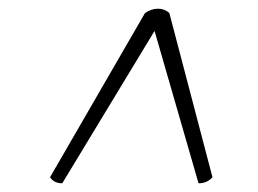

<svg xmlns="http://www.w3.org/2000/svg" viewBox="-20 -727 592 441"><path d="M123 -306Q104 -306 95 -320L313 -697Q327 -707 343 -707Q358 -707 369 -697L468 -320Q456 -306 436 -306L335 -656Z"/></svg>

Font: Petrona Light
Style: Italic
Weight: 300
Italic angle: -9°
Designer: Ringo R. Seeber
Foundry: Ringo R. Seeber
Version: Version 2.001; ttfautohint (v1.8.3)